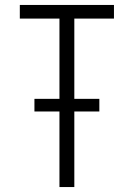

<svg xmlns="http://www.w3.org/2000/svg" viewBox="-20 -755 540 775"><path d="M220 0V-305H119V-356H220V-680H60V-735H440V-680H280V-356H381V-305H280V0Z"/></svg>

Font: Iosevka Fixed SS04 Light
Style: Regular
Weight: 300
Monospace: yes
Designer: Belleve Invis
Foundry: Belleve Invis
Version: Version 32.5.0